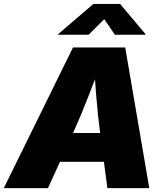

<svg xmlns="http://www.w3.org/2000/svg" viewBox="-46 -973 856 993"><path d="M-26.4 0 331.5 -727.5H601.6L726.1 0H509.3L472.2 -282.2Q460 -374 452.1 -471.4Q444.3 -568.8 438.5 -666H484.9Q447.8 -568.8 409.9 -471.4Q372.1 -374 330.6 -282.2L202.1 0ZM172.4 -136.2 196.8 -285.2H597.2L572.8 -136.2ZM412.6 -793.5H254.4L254.9 -796.4L437 -952.6H575.2L706.5 -796.4L706.1 -793.5H547.9L493.2 -874Z"/></svg>

Font: Inter 17pt Black
Style: Italic
Weight: 900
Italic angle: -9.3988°
Version: Version 4.001;git-66647c0bb